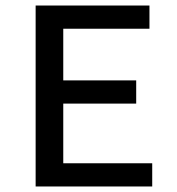

<svg xmlns="http://www.w3.org/2000/svg" viewBox="-20 -675 640 695"><path d="M109 0V-655H521V-571H209V-384H473V-300H209V-84H531V0Z"/></svg>

Font: Source Code Pro ExtraLight Medium
Style: Regular
Weight: 500
Monospace: yes
Version: Version 1.018;hotconv 1.0.116;makeotfexe 2.5.65601